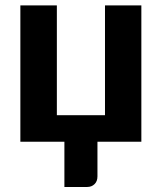

<svg xmlns="http://www.w3.org/2000/svg" viewBox="-20 -536 612 726"><path d="M57 -515.5H195V-100.5H377V-515.5H514.5V0H348.5V131Q348.5 149.5 337.5 160.2Q326.5 171 309.5 171H223.5V0H57Z"/></svg>

Font: Lato Heavy
Style: Regular
Weight: 800
Designer: Lukasz Dziedzic
Foundry: tyPoland Lukasz Dziedzic
Version: Version 2.007; 2014-02-27